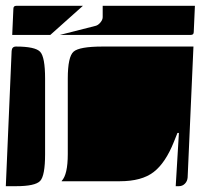

<svg xmlns="http://www.w3.org/2000/svg" viewBox="-20 -650 690 660"><path d="M192 -27V-28Q213 -50 213 -120V-380Q213 -455 233 -472.5Q253 -490 333 -490H645L625 -40Q624 -27 615.5 -18.5Q607 -10 595 -10H584L595 -193H590L578 -163Q549 -90 508 -58.5Q467 -27 392 -27ZM0 -10 20 -475Q21 -490 35 -490Q101 -490 118 -472Q135 -454 135 -380V-120Q135 -46 118 -28Q101 -10 35 -10ZM22 -530 26 -620Q26 -630 36 -630H265L153 -530ZM186 -530 308 -561Q317 -563 325 -572.5Q333 -582 333 -591V-630H650L646 -540Q646 -530 636 -530Z"/></svg>

Font: PrimecolorCV1
Style: Medium
Weight: 500
Designer: gluk
Foundry: gluk
Version: Version 0.672